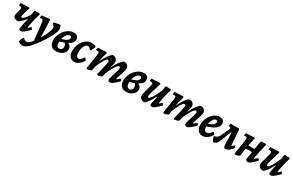

<svg xmlns="http://www.w3.org/2000/svg" viewBox="198 -1956 5619 3678"><g transform="rotate(30 3007.5 -117.5)"><path d="M468 -116Q393 -39 358 -13.5Q323 12 293 12Q274 12 263.5 2.5Q253 -7 253 -25Q253 -35 262.5 -81.5Q272 -128 299 -250L292 -252Q227 -167 158 -123Q105 -123 76.5 -142Q48 -161 48 -197Q48 -216 66 -280Q84 -344 84 -363Q84 -380 75.5 -387.5Q67 -395 48 -395H18L28 -453Q69 -453 210 -461L223 -446Q200 -380 182.5 -319Q165 -258 165 -242Q165 -222 186 -222Q228 -222 315 -360L329 -457L343 -464L442 -459L452 -445Q429 -372 407.5 -278.5Q386 -185 374 -115L378 -111Q386 -113 396.5 -121Q407 -129 435 -153L452 -151Z M892 -473Q906 -461 914 -438Q922 -415 922 -387Q922 -280 736 -12Q644 120 578 179Q512 238 457 238Q424 238 398.5 225Q373 212 366 191Q379 134 405 96L420 95Q455 136 489 136Q515 136 544 114.5Q573 93 609 49Q584 -215 561 -358Q557 -378 549 -385.5Q541 -393 525 -393Q524 -393 485 -390L489 -446L663 -467L674 -457Q688 -329 688 -127V-86H700Q749 -172 777 -240Q805 -308 805 -343Q805 -366 792 -385.5Q779 -405 756 -418L763 -449Z M1269 -146Q1269 -103 1242.5 -67Q1216 -31 1171.5 -10Q1127 11 1075 11Q1000 11 961 -31.5Q922 -74 922 -155Q922 -236 961.5 -309.5Q1001 -383 1064.5 -428Q1128 -473 1197 -473Q1247 -473 1274 -448.5Q1301 -424 1301 -379Q1301 -338 1276.5 -305.5Q1252 -273 1198 -245Q1232 -230 1250.5 -205Q1269 -180 1269 -146ZM1042 -243Q1122 -266 1157 -291.5Q1192 -317 1192 -351Q1192 -368 1183 -377.5Q1174 -387 1158 -387Q1121 -387 1088.5 -346Q1056 -305 1042 -243ZM1170 -138Q1170 -184 1137 -218Q1090 -198 1035 -183V-174Q1035 -119 1051.5 -92Q1068 -65 1103 -65Q1135 -65 1152.5 -86Q1170 -107 1170 -138Z M1456 -193Q1456 -142 1471.5 -112.5Q1487 -83 1515 -83Q1541 -83 1566.5 -105.5Q1592 -128 1609 -165L1626 -163L1658 -123Q1632 -66 1579.5 -27Q1527 12 1475 12Q1412 12 1375.5 -34Q1339 -80 1339 -159Q1339 -240 1374 -312.5Q1409 -385 1466.5 -429Q1524 -473 1589 -473Q1617 -473 1642.5 -467Q1668 -461 1685 -450L1690 -436L1648 -341L1621 -339Q1593 -386 1554 -386Q1528 -386 1505.5 -359.5Q1483 -333 1469.5 -288.5Q1456 -244 1456 -193Z M2407 -155 2425 -152 2440 -117Q2373 -47 2334 -18Q2295 11 2268 11Q2221 11 2221 -32Q2221 -49 2229.5 -79Q2238 -109 2257 -170Q2277 -232 2285.5 -263Q2294 -294 2294 -312Q2294 -328 2286.5 -338Q2279 -348 2267 -348Q2241 -348 2195 -274.5Q2149 -201 2101 -85L2092 -28Q2090 -16 2056.5 -4Q2023 8 1991 8L1978 -7Q1989 -50 2016.5 -170.5Q2044 -291 2044 -315Q2044 -331 2037 -339.5Q2030 -348 2017 -348Q1993 -348 1951.5 -279.5Q1910 -211 1867 -101L1858 -28Q1856 -16 1822.5 -4Q1789 8 1757 8L1744 -7Q1752 -55 1774 -191Q1796 -327 1798 -354Q1800 -376 1791 -385.5Q1782 -395 1760 -395H1725L1734 -453Q1780 -453 1842 -456.5Q1904 -460 1923 -461L1935 -445Q1932 -437 1923.5 -407.5Q1915 -378 1904 -334Q1893 -290 1886 -247L1891 -246Q1978 -429 2054 -473Q2102 -473 2132 -445.5Q2162 -418 2162 -375Q2162 -356 2150 -309.5Q2138 -263 2133 -247L2138 -246Q2179 -332 2222 -391Q2265 -450 2305 -473Q2354 -473 2383 -445.5Q2412 -418 2412 -374Q2412 -351 2400.5 -310.5Q2389 -270 2369 -212Q2345 -142 2337 -107L2340 -104Q2346 -104 2361 -116Q2376 -128 2407 -155Z M2819 -146Q2819 -103 2792.5 -67Q2766 -31 2721.5 -10Q2677 11 2625 11Q2550 11 2511 -31.5Q2472 -74 2472 -155Q2472 -236 2511.5 -309.5Q2551 -383 2614.5 -428Q2678 -473 2747 -473Q2797 -473 2824 -448.5Q2851 -424 2851 -379Q2851 -338 2826.5 -305.5Q2802 -273 2748 -245Q2782 -230 2800.5 -205Q2819 -180 2819 -146ZM2592 -243Q2672 -266 2707 -291.5Q2742 -317 2742 -351Q2742 -368 2733 -377.5Q2724 -387 2708 -387Q2671 -387 2638.5 -346Q2606 -305 2592 -243ZM2720 -138Q2720 -184 2687 -218Q2640 -198 2585 -183V-174Q2585 -119 2601.5 -92Q2618 -65 2653 -65Q2685 -65 2702.5 -86Q2720 -107 2720 -138Z M3369 -116Q3298 -43 3261 -15.5Q3224 12 3196 12Q3154 12 3154 -25Q3154 -46 3190 -202L3182 -204Q3105 -45 3029 11Q2977 11 2947.5 -14.5Q2918 -40 2918 -84Q2918 -103 2927 -137.5Q2936 -172 2953 -233Q2984 -338 2984 -360Q2984 -378 2975 -386.5Q2966 -395 2946 -395H2911L2921 -453Q2978 -453 3110 -461L3122 -446Q3083 -329 3059 -243Q3035 -157 3035 -137Q3035 -122 3040 -115Q3045 -108 3058 -108Q3080 -108 3122.5 -177Q3165 -246 3214 -362L3229 -457L3243 -464L3343 -459L3353 -445Q3330 -372 3308 -278.5Q3286 -185 3275 -115L3278 -111Q3286 -113 3297.5 -121.5Q3309 -130 3336 -153L3353 -151Z M4104 -155 4122 -152 4137 -117Q4070 -47 4031 -18Q3992 11 3965 11Q3918 11 3918 -32Q3918 -49 3926.5 -79Q3935 -109 3954 -170Q3974 -232 3982.5 -263Q3991 -294 3991 -312Q3991 -328 3983.5 -338Q3976 -348 3964 -348Q3938 -348 3892 -274.5Q3846 -201 3798 -85L3789 -28Q3787 -16 3753.5 -4Q3720 8 3688 8L3675 -7Q3686 -50 3713.5 -170.5Q3741 -291 3741 -315Q3741 -331 3734 -339.5Q3727 -348 3714 -348Q3690 -348 3648.5 -279.5Q3607 -211 3564 -101L3555 -28Q3553 -16 3519.5 -4Q3486 8 3454 8L3441 -7Q3449 -55 3471 -191Q3493 -327 3495 -354Q3497 -376 3488 -385.5Q3479 -395 3457 -395H3422L3431 -453Q3477 -453 3539 -456.5Q3601 -460 3620 -461L3632 -445Q3629 -437 3620.5 -407.5Q3612 -378 3601 -334Q3590 -290 3583 -247L3588 -246Q3675 -429 3751 -473Q3799 -473 3829 -445.5Q3859 -418 3859 -375Q3859 -356 3847 -309.5Q3835 -263 3830 -247L3835 -246Q3876 -332 3919 -391Q3962 -450 4002 -473Q4051 -473 4080 -445.5Q4109 -418 4109 -374Q4109 -351 4097.5 -310.5Q4086 -270 4066 -212Q4042 -142 4034 -107L4037 -104Q4043 -104 4058 -116Q4073 -128 4104 -155Z M4286 -183Q4286 -137 4303 -110Q4320 -83 4350 -83Q4378 -83 4404.5 -103.5Q4431 -124 4451 -162L4469 -160L4500 -121Q4473 -64 4419 -26Q4365 12 4310 12Q4246 12 4209 -35Q4172 -82 4172 -162Q4172 -241 4207.5 -313Q4243 -385 4301.5 -429Q4360 -473 4424 -473Q4473 -473 4501 -448Q4529 -423 4529 -379Q4529 -335 4504.5 -301.5Q4480 -268 4427.5 -240Q4375 -212 4286 -183ZM4290 -243Q4359 -266 4391 -292Q4423 -318 4423 -351Q4423 -368 4414.5 -377.5Q4406 -387 4390 -387Q4356 -387 4328 -346.5Q4300 -306 4290 -243Z M4971 -100Q4933 -48 4892.5 -19.5Q4852 9 4822 9Q4800 9 4788 -5.5Q4776 -20 4776 -49L4766 -327H4755L4677 -123Q4655 -68 4639 -41.5Q4623 -15 4603.5 -3Q4584 9 4552 12Q4519 -29 4507 -83L4516 -99Q4556 -106 4578 -123.5Q4600 -141 4617 -179L4694 -348Q4704 -371 4704 -381Q4704 -393 4693 -398.5Q4682 -404 4657 -406L4653 -412L4666 -463Q4730 -461 4758 -461Q4788 -461 4850 -463L4861 -451L4888 -105L4893 -102Q4911 -112 4937 -138H4953Z M5485 -116Q5419 -46 5380 -17Q5341 12 5312 12Q5290 12 5277.5 -3.5Q5265 -19 5268 -42L5293 -196L5237 -197Q5219 -197 5153 -190V-188L5131 -28Q5129 -16 5096 -4Q5063 8 5031 8L5018 -7Q5036 -115 5052.5 -222.5Q5069 -330 5071 -354Q5073 -376 5064.5 -385.5Q5056 -395 5035 -395H5000L5009 -453Q5083 -453 5197 -461L5207 -445Q5185 -362 5167 -271Q5213 -269 5236 -269Q5274 -269 5305 -273L5334 -449L5345 -461L5447 -464L5457 -452Q5404 -248 5382 -106L5386 -102Q5391 -102 5402 -110.5Q5413 -119 5435 -139L5452 -153L5469 -151Z M5997 -116Q5926 -43 5889 -15.5Q5852 12 5824 12Q5782 12 5782 -25Q5782 -46 5818 -202L5810 -204Q5733 -45 5657 11Q5605 11 5575.5 -14.5Q5546 -40 5546 -84Q5546 -103 5555 -137.5Q5564 -172 5581 -233Q5612 -338 5612 -360Q5612 -378 5603 -386.5Q5594 -395 5574 -395H5539L5549 -453Q5606 -453 5738 -461L5750 -446Q5711 -329 5687 -243Q5663 -157 5663 -137Q5663 -122 5668 -115Q5673 -108 5686 -108Q5708 -108 5750.5 -177Q5793 -246 5842 -362L5857 -457L5871 -464L5971 -459L5981 -445Q5958 -372 5936 -278.5Q5914 -185 5903 -115L5906 -111Q5914 -113 5925.5 -121.5Q5937 -130 5964 -153L5981 -151Z"/></g></svg>

Font: Alegreya
Style: Bold Italic
Weight: 700
Italic angle: -7°
Designer: Juan Pablo del Peral
Foundry: Huerta Tipografica
Version: Version 2.007; ttfautohint (v1.6)